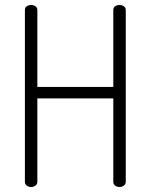

<svg xmlns="http://www.w3.org/2000/svg" viewBox="-20 -751 604 771"><path d="M105 0Q95 0 87.5 -5.5Q80 -11 80 -21V-711Q80 -721 87.5 -726Q95 -731 105 -731Q114 -731 122 -726Q130 -721 130 -711V-402H435V-711Q435 -721 442.5 -726Q450 -731 460 -731Q469 -731 477 -726Q485 -721 485 -711V-21Q485 -11 477 -5.5Q469 0 460 0Q450 0 442.5 -5.5Q435 -11 435 -21V-356H130V-21Q130 -11 122 -5.5Q114 0 105 0Z"/></svg>

Font: Dosis ExtraLight Light
Style: Regular
Weight: 300
Version: Version 3.001; ttfautohint (v1.8.2)